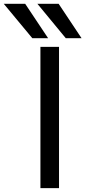

<svg xmlns="http://www.w3.org/2000/svg" viewBox="-91 -976 444 998"><path d="M119.1 2V-732.4H215.8V2ZM251 -777.3 103.5 -956.1H213.9L333 -777.3ZM77.1 -777.3 -71.3 -956.1H40L159.2 -777.3Z"/></svg>

Font: irohakakuC Regular
Style: Regular
Weight: 400
Designer: [Source Han Sans]
Ryoko NISHIZUKA Ë•øÂ°öÊ∂ºÂ≠ê (kana & ideographs); Paul D. Hunt (Latin, Greek & Cyrillic); Wenlong ZHAN
Version: Version 1.001.20160904